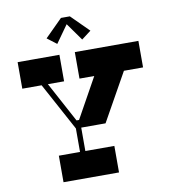

<svg xmlns="http://www.w3.org/2000/svg" viewBox="-96 -982 951 1065"><g transform="rotate(-10 380.0 -450.0)"><path d="M720.2 -550.6H362.1V-700H720.2ZM275.4 -550.6H40V-700H275.4ZM289.7 -325.1H331.7L311.7 -285.1ZM487.7 0H175.1V-149.4H487.7ZM294.4 -304H324.4V-139.8H294.4ZM461.4 -281.2H294.8L133.6 -578.6L168.6 -579.6L312.7 -312.1L492.5 -635.6L659.9 -635.4ZM221.1 -802 319.3 -900H369.4L467.9 -802L414.7 -761.5L322.9 -890.2H365.8L274.2 -761.5Z"/></g></svg>

Font: Space Cowgirl
Style: Regular
Weight: 400
Designer: Valery Marier
Foundry: Valery Marier
Version: Version 1.000